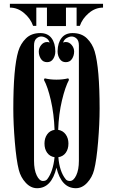

<svg xmlns="http://www.w3.org/2000/svg" viewBox="-20 -982 594 1010"><path d="M277 -100Q251 8 175 8Q142 8 115.5 -20.5Q89 -49 79 -88Q66 -139 58 -235.5Q50 -332 50 -410Q50 -624 76 -712Q88 -752 116.5 -780Q145 -808 192 -808Q231 -808 251 -781.5Q271 -755 271 -711Q271 -690 260 -672.5Q249 -655 228 -655Q206 -655 195 -672.5Q184 -690 184 -711Q184 -730 197 -745.5Q210 -761 228 -761Q235 -761 241 -758Q236 -774 222.5 -782Q209 -790 197 -790Q183 -790 171 -779Q159 -768 159 -743V-136Q159 -89 173 -59.5Q187 -30 206 -30Q222 -30 229 -40Q259 -79 267 -155Q242 -159 228 -178.5Q214 -198 214 -227Q214 -255 228 -275Q242 -295 267 -299Q264 -383 247.5 -454.5Q231 -526 211 -562L215 -570Q243 -563 277 -563Q311 -563 339 -570L343 -562Q323 -525 306 -454Q289 -383 286 -299Q311 -295 325.5 -275Q340 -255 340 -227Q340 -198 326 -178.5Q312 -159 287 -155Q293 -80 325 -40Q332 -30 348 -30Q367 -30 381 -59.5Q395 -89 395 -136V-743Q395 -768 383 -779Q371 -790 357 -790Q345 -790 331 -782Q317 -774 312 -758Q318 -761 326 -761Q344 -761 357 -745.5Q370 -730 370 -711Q370 -690 359 -672.5Q348 -655 326 -655Q305 -655 294 -672.5Q283 -690 283 -711V-714Q284 -757 304 -782.5Q324 -808 362 -808Q409 -808 437.5 -780Q466 -752 478 -712Q504 -624 504 -410Q504 -332 496 -235.5Q488 -139 475 -88Q465 -49 438.5 -20.5Q412 8 379 8Q303 8 277 -100ZM522 -942Q481 -942 447 -913Q413 -884 400 -846H383V-942H327V-845H227V-942H171V-846H154Q141 -884 107 -913Q73 -942 32 -942V-962H522Z"/></svg>

Font: Oglavie Unicode
Style: Normal
Weight: 400
Version: Version 1.1